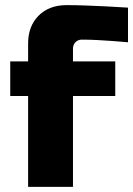

<svg xmlns="http://www.w3.org/2000/svg" viewBox="-20 -730 520 750"><path d="M20 -355V-490.2H89.8V-560.1Q89.8 -627.9 130.9 -668.9Q171.9 -710 240.2 -710Q274.4 -710 315.7 -708.5Q356.9 -707 394 -705.1Q437 -702.1 480 -700.2V-564.9Q451.2 -566.9 419.9 -569.8Q394 -571.8 361.8 -573.5Q329.6 -575.2 299.8 -575.2Q284.7 -575.2 274.9 -565.2Q265.1 -555.2 265.1 -540V-490.2H430.2V-355H265.1V0H89.8V-355Z"/></svg>

Font: Russo One
Style: Regular
Weight: 400
Designer: Jovanny lemonad
Foundry: Jovanny Lemonad
Version: Version 1.000